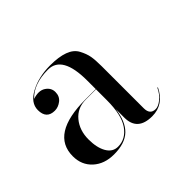

<svg xmlns="http://www.w3.org/2000/svg" viewBox="-78 -874 509 509"><g transform="rotate(-45 176.5 -619.5)"><path d="M309 -520Q288 -476 244 -476Q189 -476 189 -526V-558Q184 -516 163 -496Q142 -476 101 -476Q65 -476 42.5 -496.5Q20 -517 20 -550Q20 -633 151 -633H189V-665Q189 -759 136 -759Q82 -759 55 -730Q79 -738 93.5 -728.5Q108 -719 108 -703Q108 -687 96.5 -678Q85 -669 72 -669Q41 -669 41 -702Q41 -729 73 -746Q105 -763 148 -763Q180 -763 200.5 -755.5Q221 -748 229.5 -732Q238 -716 240.5 -702Q243 -688 243 -665V-507Q243 -483 264 -483Q274 -483 286.5 -493Q299 -503 307 -520ZM123 -483Q152 -483 170.5 -509.5Q189 -536 189 -591V-632H151Q119 -632 100 -609Q81 -586 81 -552Q81 -521 92 -502Q103 -483 123 -483Z"/></g></svg>

Font: Bodoni* 72
Style: Regular
Weight: 400
Version: Version 1.003